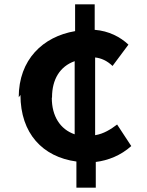

<svg xmlns="http://www.w3.org/2000/svg" viewBox="-20 -772 676 882"><path d="M74 -336C74 -159 176 -51 331 -30V90H420V-28C477 -35 535 -58 583 -101L518 -200C489 -178 456 -157 417 -151V-508C445 -505 472 -493 497 -469L570 -567C533 -602 480 -630 415 -635V-752H325V-629C177 -604 66 -498 66 -325ZM219 -325C219 -407 255 -467 323 -491V-155C256 -178 218 -239 218 -322Z"/></svg>

Font: GenEiGothic-pro-Regular
Style: Bold
Weight: 700
Designer: Ryoko NISHIZUKA (kana & ideographs); Paul D. Hunt (Latin, Greek & Cyrillic); Wenlong ZHANG (bopomofo); Sandoll Communica
Foundry: Adobe Systems Incorporated; o_tamon
Version: Version 1.000.140830